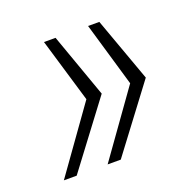

<svg xmlns="http://www.w3.org/2000/svg" viewBox="-84 -593 574 577"><g transform="rotate(-20 203.5 -304.5)"><path d="M27 -99 174 -305 113 -510H150L223 -305L68 -99ZM167 -99 314 -305 254 -510H290L364 -305L209 -99Z"/></g></svg>

Font: Saira Semi Condensed ExtraLight
Style: Italic
Weight: 200
Width: 4
Italic angle: -12°
Designer: Hector Gatti with collaboration of the Omnibus-Type team
Foundry: Omnibus-Type
Version: Version 1.001; ttfautohint (v1.8)